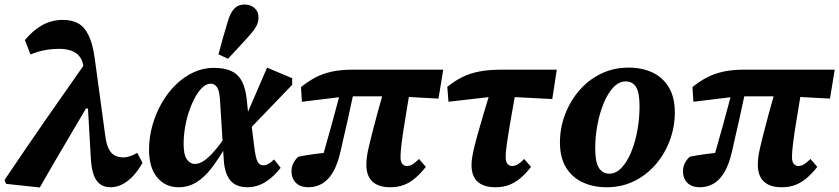

<svg xmlns="http://www.w3.org/2000/svg" viewBox="-45 -813 3711 849"><path d="M-18 0 -25 -17Q65 -151 155.5 -281.5Q246 -412 337 -541L357 -333H335Q301 -275 267 -217.5Q233 -160 199 -102Q165 -44 131 16ZM444 15Q417 15 398.5 2Q380 -11 370 -38Q360 -65 357 -107L340 -403L333 -414L325 -512Q322 -543 308 -561.5Q294 -580 271 -588.5Q248 -597 218 -597Q184 -597 152 -591Q120 -585 90 -572L65 -636Q103 -681 144 -703Q185 -725 233 -725Q271 -725 299 -710.5Q327 -696 346 -658.5Q365 -621 374 -554L420 -216Q425 -176 436 -154.5Q447 -133 463.5 -125Q480 -117 501 -117Q515 -117 530.5 -122.5Q546 -128 562 -137L585 -93Q568 -62 546 -37.5Q524 -13 498 1Q472 15 444 15Z M745 15Q686 15 650 -28.5Q614 -72 614 -151Q614 -206 629 -259Q644 -312 670.5 -358Q697 -404 733 -439Q769 -474 811.5 -493.5Q854 -513 901 -513Q949 -513 979.5 -498Q1010 -483 1025.5 -452Q1041 -421 1046 -374L1053 -306L1063 -294L1080 -158Q1086 -112 1094.5 -97Q1103 -82 1119 -82Q1131 -82 1142 -88.5Q1153 -95 1167 -108L1196 -71Q1166 -32 1129 -8.5Q1092 15 1048 15Q1017 15 994.5 2.5Q972 -10 959 -38.5Q946 -67 944 -113L928 -367Q926 -409 915.5 -426Q905 -443 887 -443Q869 -443 851.5 -427.5Q834 -412 819 -385Q804 -358 792 -323.5Q780 -289 773.5 -251Q767 -213 767 -176Q767 -128 781.5 -108Q796 -88 817 -88Q837 -88 859 -103.5Q881 -119 906 -148.5Q931 -178 959 -219L972 -156H948Q919 -107 889 -68Q859 -29 823.5 -7Q788 15 745 15ZM1048 -231 1028 -264 1136 -514 1247 -467V-438ZM921 -573Q931 -610 941 -646Q951 -682 962 -717Q970 -745 981 -762Q992 -779 1005.5 -786Q1019 -793 1036 -793Q1063 -793 1080.5 -777.5Q1098 -762 1098 -736Q1098 -714 1087.5 -695.5Q1077 -677 1057 -655Q1033 -628 1010 -603.5Q987 -579 963 -553Z M1319 15Q1283 15 1263.5 -4.5Q1244 -24 1244 -55Q1244 -75 1252 -91Q1260 -107 1274 -120Q1308 -127 1346.5 -132Q1385 -137 1423 -140L1420 -96L1374 -94Q1386 -137 1398.5 -180Q1411 -223 1422.5 -265.5Q1434 -308 1445.5 -350.5Q1457 -393 1468 -436H1526Q1517 -397 1509 -359Q1501 -321 1493 -284.5Q1485 -248 1476.5 -213Q1468 -178 1461 -144Q1448 -87 1427.5 -52Q1407 -17 1379.5 -1Q1352 15 1319 15ZM1290 -363 1286 -428Q1317 -453 1349 -470Q1381 -487 1421 -496Q1461 -505 1518 -505H1915L1894 -377L1710 -387H1487ZM1680 15Q1629 15 1602 -10Q1575 -35 1575 -85Q1575 -99 1577 -116.5Q1579 -134 1585 -160Q1591 -186 1600.5 -223.5Q1610 -261 1624.5 -314.5Q1639 -368 1660 -441L1772 -439Q1760 -366 1751.5 -315.5Q1743 -265 1738 -231.5Q1733 -198 1730.5 -177Q1728 -156 1727 -142Q1726 -128 1726 -118Q1726 -98 1734 -88.5Q1742 -79 1754 -79Q1768 -79 1779.5 -86.5Q1791 -94 1808 -110L1838 -75Q1814 -45 1790.5 -25Q1767 -5 1740.5 5Q1714 15 1680 15Z M1938 -363 1933 -429Q1965 -455 1999 -472Q2033 -489 2075.5 -497Q2118 -505 2176 -505H2417L2397 -375L2186 -386H2137ZM2146 15Q2094 15 2067 -9.5Q2040 -34 2040 -83Q2040 -97 2042.5 -114.5Q2045 -132 2051 -157.5Q2057 -183 2067.5 -220.5Q2078 -258 2094 -312Q2110 -366 2133 -441L2241 -439Q2228 -367 2219 -316Q2210 -265 2204.5 -231Q2199 -197 2196 -175.5Q2193 -154 2192 -141Q2191 -128 2191 -118Q2191 -98 2199 -88.5Q2207 -79 2219 -79Q2233 -79 2245 -86.5Q2257 -94 2273 -110L2303 -75Q2280 -45 2256 -25Q2232 -5 2205.5 5Q2179 15 2146 15Z M2638 15Q2578 15 2531 -7Q2484 -29 2457.5 -73Q2431 -117 2431 -183Q2431 -247 2453.5 -306.5Q2476 -366 2516.5 -413Q2557 -460 2612.5 -487Q2668 -514 2734 -514Q2795 -514 2841 -492Q2887 -470 2913 -426Q2939 -382 2939 -316Q2939 -252 2917 -192.5Q2895 -133 2854.5 -86Q2814 -39 2759 -12Q2704 15 2638 15ZM2649 -45Q2679 -45 2703.5 -71Q2728 -97 2746 -140.5Q2764 -184 2773.5 -237Q2783 -290 2783 -343Q2783 -405 2767 -429Q2751 -453 2722 -453Q2692 -453 2667.5 -427Q2643 -401 2625 -358Q2607 -315 2597 -262.5Q2587 -210 2587 -158Q2587 -94 2604 -69.5Q2621 -45 2649 -45Z M3050 15Q3014 15 2994.5 -4.5Q2975 -24 2975 -55Q2975 -75 2983 -91Q2991 -107 3005 -120Q3039 -127 3077.5 -132Q3116 -137 3154 -140L3151 -96L3105 -94Q3117 -137 3129.5 -180Q3142 -223 3153.5 -265.5Q3165 -308 3176.5 -350.5Q3188 -393 3199 -436H3257Q3248 -397 3240 -359Q3232 -321 3224 -284.5Q3216 -248 3207.5 -213Q3199 -178 3192 -144Q3179 -87 3158.5 -52Q3138 -17 3110.5 -1Q3083 15 3050 15ZM3021 -363 3017 -428Q3048 -453 3080 -470Q3112 -487 3152 -496Q3192 -505 3249 -505H3646L3625 -377L3441 -387H3218ZM3411 15Q3360 15 3333 -10Q3306 -35 3306 -85Q3306 -99 3308 -116.5Q3310 -134 3316 -160Q3322 -186 3331.5 -223.5Q3341 -261 3355.5 -314.5Q3370 -368 3391 -441L3503 -439Q3491 -366 3482.5 -315.5Q3474 -265 3469 -231.5Q3464 -198 3461.5 -177Q3459 -156 3458 -142Q3457 -128 3457 -118Q3457 -98 3465 -88.5Q3473 -79 3485 -79Q3499 -79 3510.5 -86.5Q3522 -94 3539 -110L3569 -75Q3545 -45 3521.5 -25Q3498 -5 3471.5 5Q3445 15 3411 15Z"/></svg>

Font: Source Serif 4
Style: Bold Italic
Weight: 700
Italic angle: -12°
Designer: Frank Grießhammer
Foundry: Adobe Systems Incorporated
Version: Version 4.004;hotconv 1.0.116;makeotfexe 2.5.65601